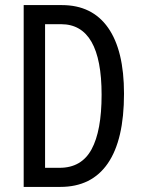

<svg xmlns="http://www.w3.org/2000/svg" viewBox="-20 -734 556 754"><path d="M467 -366Q467 -185 403.5 -92.5Q340 0 217 0H73V-714H223Q342 -714 404.5 -625Q467 -536 467 -366ZM379 -362Q379 -639 220 -639H157V-75H214Q300 -75 339.5 -147.5Q379 -220 379 -362Z"/></svg>

Font: Noto Sans Khmer ExtraCondensed
Style: Regular
Weight: 400
Width: 2
Designer: Danh Hong and the Monotype Design Team
Foundry: Monotype Imaging Inc.
Version: Version 2.004; ttfautohint (v1.8.4.7-5d5b)